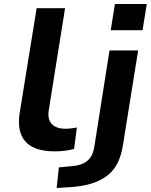

<svg xmlns="http://www.w3.org/2000/svg" viewBox="-20 -746 755 959"><path d="M254 10Q150 10 107 -39Q64 -88 78 -180L163 -705H305L223 -192Q219 -165 227 -145Q235 -125 255 -114Q275 -103 307 -103Q321 -103 337.5 -105Q354 -107 364 -109L350 -2Q327 4 303 7Q279 10 254 10ZM533 -595 554 -726H713L692 -595ZM263 193 274 90 337 84Q386 81 414 59Q442 37 450 -6L527 -494H670L594 -21Q587 25 570 62.5Q553 100 521.5 126.5Q490 153 442.5 169Q395 185 327 189Z"/></svg>

Font: Nunito Sans 10pt Expanded
Style: Bold Italic
Weight: 700
Width: 7
Italic angle: -9°
Designer: Vernon Adams
Foundry: Vernon Adams
Version: Version 3.101;gftools[0.9.27]